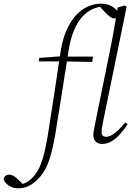

<svg xmlns="http://www.w3.org/2000/svg" viewBox="-168 -775 731 1051"><path d="M390 13Q370 13 356.5 0.5Q343 -12 343 -34Q343 -48 346 -63Q349 -78 353 -100L438 -518Q445 -551 451 -586Q457 -621 463.5 -658Q470 -695 476 -734L516 -745L525 -737L396 -108Q393 -93 390.5 -77.5Q388 -62 388 -51Q388 -38 395 -32Q402 -26 413 -26Q434 -26 461.5 -47.5Q489 -69 518 -105L531 -95Q512 -66 490 -41.5Q468 -17 443.5 -2Q419 13 390 13ZM-68 256Q-87 256 -104 249Q-121 242 -132.5 230.5Q-144 219 -148 206Q-146 194 -137.5 187.5Q-129 181 -118 181Q-108 181 -99.5 185Q-91 189 -82.5 195.5Q-74 202 -66 210L-40 236V239H-58V236Q-32 230 -13 217Q6 204 24 181Q43 156 55.5 123.5Q68 91 77 51Q86 11 94 -36Q112 -151 129.5 -265Q147 -379 164 -495Q175 -563 197.5 -612.5Q220 -662 250 -693.5Q280 -725 315 -740Q350 -755 385 -755Q410 -755 431 -746.5Q452 -738 465.5 -724.5Q479 -711 483 -696Q481 -684 474.5 -679Q468 -674 459 -674Q447 -674 436.5 -681.5Q426 -689 411 -704L374 -743V-747H398V-740Q368 -738 338.5 -725Q309 -712 283 -684Q257 -656 237.5 -610Q218 -564 207 -496Q189 -382 171 -266Q153 -150 134 -36Q125 15 114 58.5Q103 102 86.5 138Q70 174 43 202Q26 220 8 232Q-10 244 -28.5 250Q-47 256 -68 256ZM44 -439 47 -458 180 -468V-465H341L337 -436L177 -439Z"/></svg>

Font: Source Serif 4 36pt Light
Style: Italic
Weight: 300
Italic angle: -12°
Designer: Frank Grießhammer
Foundry: Adobe Systems Incorporated
Version: Version 4.004;hotconv 1.0.116;makeotfexe 2.5.65601